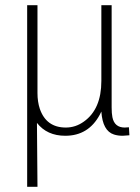

<svg xmlns="http://www.w3.org/2000/svg" viewBox="-20 -508 530 728"><path d="M122.1 200.2 120.1 -42Q158.2 6.8 227.5 6.8Q315.4 6.8 358.4 -73.2Q361.3 -79.1 364.3 -85Q369.1 -11.7 412.1 2Q426.8 6.8 445.3 6.8Q452.1 6.8 470.7 4.9L468.8 -25.4Q461.9 -24.4 453.1 -24.4Q414.1 -24.4 406.2 -63.5Q403.3 -78.1 403.3 -100.6V-488.3H364.3V-201.2Q364.3 -93.8 297.9 -46.9Q266.6 -24.4 229.5 -24.4Q155.3 -24.4 130.9 -95.7Q122.1 -122.1 122.1 -155.3V-488.3H83V200.2Z"/></svg>

Font: Yaldevi Colombo ExtraLight
Style: Regular
Weight: 275
Designer: Sol Matas, Denzil Rajitha, Kosala Senevirathne and Pathum Egodawatta
Foundry: Mooniak
Version: Version 1.020 ; ttfautohint (v1.6)